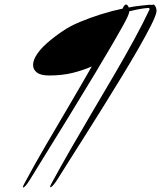

<svg xmlns="http://www.w3.org/2000/svg" viewBox="-20 -714 710 847"><path d="M82 113Q81 113 81 111Q81 107 90 91Q130 16 180 -69.5Q230 -155 283 -245Q336 -335 385 -421Q347 -404 300.5 -392.5Q254 -381 197 -381Q160 -381 143 -394Q126 -407 126 -427Q126 -443 135 -461Q152 -493 187.5 -524Q223 -555 260 -579Q289 -599 332 -617Q375 -635 424 -650.5Q473 -666 521 -676L524 -683Q530 -694 536 -694Q543 -694 548 -681Q573 -686 596 -688.5Q619 -691 639 -693Q648 -693 651 -692Q659 -698 665.5 -686Q672 -674 670 -661Q667 -643 645.5 -600.5Q624 -558 590.5 -499.5Q557 -441 516 -374Q475 -307 432.5 -238.5Q390 -170 350.5 -108Q311 -46 280.5 2.5Q250 51 233 78Q211 112 202 112Q201 112 201 110Q201 106 210 90Q247 22 292 -56.5Q337 -135 385.5 -217Q434 -299 481.5 -380Q529 -461 570 -536Q611 -611 640 -673L638 -679Q628 -679 604.5 -675.5Q581 -672 550 -664Q550 -661 550 -661Q549 -654 543 -640.5Q537 -627 521.5 -599Q506 -571 477 -521Q448 -471 400.5 -392Q353 -313 282.5 -198Q212 -83 113 77Q91 113 82 113Z"/></svg>

Font: WindSong
Style: Regular
Weight: 400
Designer: Robert E. Leuschke
Foundry: Robert E. Leuschke
Version: Version 1.010; ttfautohint (v1.8.3)